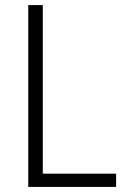

<svg xmlns="http://www.w3.org/2000/svg" viewBox="-20 -800 497 754"><path d="M91 -66V-780H148V-118H436V-66Z"/></svg>

Font: Noto Sans Malayalam UI SemiCondensed Light
Style: Regular
Weight: 300
Width: 4
Designer: Jelle Bosma - Monotype Design Team
Foundry: Monotype Imaging Inc.
Version: Version 2.104; ttfautohint (v1.8.4.7-5d5b)